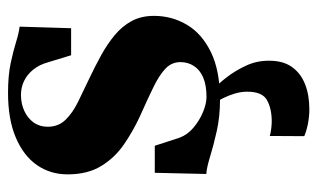

<svg xmlns="http://www.w3.org/2000/svg" viewBox="-180 -390 809 490"><g transform="rotate(-90 225.0 -144.5)"><path d="M215.5 12Q173.5 12 136.5 3.8Q99.5 -4.5 71.2 -13.2Q43 -22 26.5 -23L29.5 -154.5H98.5L119 -91.5Q126.5 -71 145 -55.5Q163.5 -40 185 -31.2Q206.5 -22.5 223 -22.5Q253 -22.5 272.8 -31Q292.5 -39.5 302.2 -54.8Q312 -70 312 -89Q312 -111 295.8 -126.8Q279.5 -142.5 249 -157.5Q218.5 -172.5 174.5 -192Q136.5 -209.5 102.2 -233Q68 -256.5 46.8 -291.2Q25.5 -326 25.5 -377Q25.5 -421 49.2 -455.2Q73 -489.5 119.5 -509.2Q166 -529 233.5 -529Q278 -529 309.5 -522.2Q341 -515.5 363.2 -508.5Q385.5 -501.5 402.5 -499.5L398.5 -368H329.5L311.5 -427Q305.5 -449 293 -464.5Q280.5 -480 264 -488Q247.5 -496 228.5 -496Q206 -496 187.5 -487.5Q169 -479 158 -463.8Q147 -448.5 147 -428Q147 -400.5 164.8 -382.2Q182.5 -364 210.8 -350.2Q239 -336.5 271.5 -321Q301 -307 329.2 -291.5Q357.5 -276 380.5 -257Q403.5 -238 416.8 -213.5Q430 -189 430 -156.5Q430 -111 407.5 -72.8Q385 -34.5 337.5 -11.2Q290 12 215.5 12ZM191.5 240Q174 240 155.5 236.5Q137 233 123 227L123.5 139Q132 141.5 143 142.8Q154 144 160.5 144Q193 144 214.8 132Q236.5 120 236.5 81.5Q236.5 66 231.8 50Q227 34 220 20Q213 6 205.5 -2.5L229 -6.5L245 -2.5Q256.5 7.5 273.2 29Q290 50.5 303 78.5Q316 106.5 315.5 138Q315.5 173.5 299.2 196Q283 218.5 255.2 229.2Q227.5 240 191.5 240Z"/></g></svg>

Font: Merriweather 120pt ExtraBold
Style: Regular
Weight: 800
Version: Version 2.100